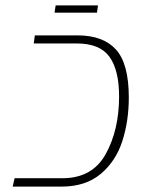

<svg xmlns="http://www.w3.org/2000/svg" viewBox="-20 -691 557 711"><path d="M34 -31H211Q322 -31 371.5 -120.5Q421 -210 421 -334Q421 -431 385.5 -480.5Q350 -530 265 -530H105L109 -560H267Q362 -560 409.5 -507.5Q457 -455 457 -330Q457 -243 433 -168.5Q409 -94 353 -47Q297 0 208 0H27ZM186 -671H343L339 -644H182Z"/></svg>

Font: FiraGO UltraLight
Style: Italic
Weight: 200
Italic angle: -8°
Designer: bBox Type GmbH
Foundry: bBox Type GmbH
Version: Version 1.001